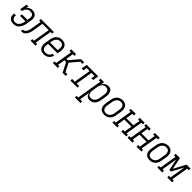

<svg xmlns="http://www.w3.org/2000/svg" viewBox="516 -2412 4487 4487"><g transform="rotate(45 2760.0 -168.0)"><path d="M204 8Q179 8 154.5 3.5Q130 -1 109.5 -12Q89 -23 73.5 -41Q58 -59 50 -81.5Q42 -104 40.5 -129Q39 -154 43 -179Q43 -179 43 -179Q43 -179 43 -179H103Q103 -179 103 -179Q103 -179 103 -179Q103 -179 103 -179Q103 -179 103 -179Q99 -154 102.5 -129Q106 -104 119.5 -85Q133 -66 156 -56.5Q179 -47 204 -47Q224 -47 244.5 -53.5Q265 -60 282 -73.5Q299 -87 311.5 -105Q324 -123 333 -142Q342 -161 347 -181Q352 -201 356 -222L358 -237H179L189 -293H367L379 -362Q383 -386 379.5 -410Q376 -434 361 -451Q346 -468 323 -475.5Q300 -483 276 -483Q259 -483 241.5 -479.5Q224 -476 208 -467Q192 -458 179 -445Q166 -432 156.5 -416Q147 -400 142 -383Q137 -366 134 -349H73L103 -530H164L154 -470Q166 -486 181 -500Q196 -514 214 -523Q232 -532 251 -535Q270 -538 288 -538Q312 -538 335.5 -533Q359 -528 379 -516.5Q399 -505 413.5 -487.5Q428 -470 435 -448Q442 -426 442.5 -401.5Q443 -377 439 -353L416 -213Q411 -186 403.5 -159.5Q396 -133 383 -108Q370 -83 351.5 -60.5Q333 -38 309 -22Q285 -6 258 1Q231 8 204 8Z M444 0 453 -55Q469 -55 484.5 -59.5Q500 -64 513.5 -74.5Q527 -85 536.5 -99Q546 -113 553 -128Q560 -143 564.5 -158.5Q569 -174 572.5 -189.5Q576 -205 578.5 -221Q581 -237 584 -252Q584 -255 584.5 -258Q585 -261 586 -264L620 -475H574V-530H1005V-475H951L881 -55H928V0H766V-55H820L890 -475H682L645 -253Q642 -231 638 -209.5Q634 -188 628.5 -166.5Q623 -145 615 -124Q607 -103 595 -83Q583 -63 567 -45.5Q551 -28 530.5 -17Q510 -6 488 -3Q466 0 444 0Z M1204 8Q1176 8 1148.5 2Q1121 -4 1099.5 -19.5Q1078 -35 1064 -57.5Q1050 -80 1043.5 -106Q1037 -132 1037.5 -160.5Q1038 -189 1043 -218L1065 -348Q1069 -373 1077 -397.5Q1085 -422 1098.5 -444.5Q1112 -467 1132 -485.5Q1152 -504 1175.5 -516.5Q1199 -529 1224.5 -533.5Q1250 -538 1275 -538Q1302 -538 1329 -531.5Q1356 -525 1377.5 -509.5Q1399 -494 1412.5 -471.5Q1426 -449 1432 -423Q1438 -397 1437.5 -368.5Q1437 -340 1432 -312L1420 -237H1108L1103 -209Q1100 -189 1099 -169.5Q1098 -150 1101 -132Q1104 -114 1112.5 -97.5Q1121 -81 1134.5 -69Q1148 -57 1166.5 -52Q1185 -47 1204 -47Q1226 -47 1248.5 -52.5Q1271 -58 1290.5 -71Q1310 -84 1323.5 -104Q1337 -124 1342 -146H1403Q1395 -113 1377 -83Q1359 -53 1331 -31.5Q1303 -10 1269.5 -1Q1236 8 1204 8ZM1117 -293H1367L1372 -321Q1375 -341 1376 -360Q1377 -379 1374 -397.5Q1371 -416 1363 -432.5Q1355 -449 1342 -460.5Q1329 -472 1310.5 -477.5Q1292 -483 1273 -483Q1255 -483 1236.5 -479Q1218 -475 1201.5 -465Q1185 -455 1171 -440.5Q1157 -426 1147.5 -409.5Q1138 -393 1133 -375Q1128 -357 1125 -339Z M1502 0V-55H1555L1625 -475H1578V-530H1740V-475H1686L1656 -293H1702L1902 -530H2005V-475H1932L1755 -265L1862 -55H1928V0H1824L1702 -237H1647L1617 -55H1663V0Z M2082 0V-55H2172L2242 -475H2143L2128 -385H2067L2091 -530H2472L2448 -385H2387L2402 -475H2303L2234 -55H2316V0Z M2436 205V150H2490L2594 -475H2547V-530H2664L2650 -444Q2662 -465 2678.5 -483.5Q2695 -502 2715.5 -514.5Q2736 -527 2759.5 -532.5Q2783 -538 2806 -538Q2831 -538 2855.5 -530Q2880 -522 2897 -504.5Q2914 -487 2923.5 -464Q2933 -441 2936.5 -416Q2940 -391 2938 -364.5Q2936 -338 2932 -312L2911 -182Q2907 -159 2900 -135.5Q2893 -112 2880.5 -90Q2868 -68 2850.5 -48.5Q2833 -29 2811.5 -16Q2790 -3 2765.5 2.5Q2741 8 2717 8Q2693 8 2670.5 1Q2648 -6 2632 -22Q2616 -38 2606.5 -59.5Q2597 -81 2594 -104L2552 150H2620V205ZM2703 -47Q2721 -47 2739.5 -51.5Q2758 -56 2774.5 -65.5Q2791 -75 2804.5 -89.5Q2818 -104 2827.5 -121Q2837 -138 2842.5 -155.5Q2848 -173 2851 -191L2872 -321Q2875 -341 2876 -360Q2877 -379 2874 -397Q2871 -415 2863.5 -432Q2856 -449 2842.5 -460.5Q2829 -472 2811 -477.5Q2793 -483 2774 -483Q2757 -483 2739 -479Q2721 -475 2705.5 -465.5Q2690 -456 2677 -442.5Q2664 -429 2655.5 -413Q2647 -397 2641.5 -380Q2636 -363 2634 -345L2612 -215Q2609 -196 2607.5 -176.5Q2606 -157 2608.5 -138.5Q2611 -120 2617.5 -102.5Q2624 -85 2636 -72Q2648 -59 2666 -53Q2684 -47 2703 -47Z M3201 8Q3173 8 3146 1.5Q3119 -5 3097.5 -20.5Q3076 -36 3062.5 -58.5Q3049 -81 3043 -107Q3037 -133 3037.5 -161.5Q3038 -190 3043 -218L3065 -348Q3069 -373 3077 -397.5Q3085 -422 3098.5 -444.5Q3112 -467 3132 -486Q3152 -505 3175.5 -516.5Q3199 -528 3224 -534.5Q3249 -541 3275 -541Q3303 -541 3329.5 -533Q3356 -525 3377.5 -510Q3399 -495 3412.5 -472Q3426 -449 3432 -423Q3438 -397 3437.5 -368.5Q3437 -340 3432 -312L3411 -182Q3406 -157 3398.5 -132.5Q3391 -108 3377 -85.5Q3363 -63 3343 -44.5Q3323 -26 3299.5 -13.5Q3276 -1 3250.5 3.5Q3225 8 3201 8ZM3202 -47Q3220 -47 3238.5 -51Q3257 -55 3274 -65Q3291 -75 3304.5 -89.5Q3318 -104 3327.5 -120.5Q3337 -137 3342.5 -155Q3348 -173 3351 -191L3372 -321Q3375 -341 3376 -360.5Q3377 -380 3374 -398Q3371 -416 3363 -433Q3355 -450 3341 -461.5Q3327 -473 3309 -478Q3291 -483 3271 -483Q3253 -483 3234.5 -478.5Q3216 -474 3200 -464Q3184 -454 3170.5 -439.5Q3157 -425 3147.5 -408.5Q3138 -392 3132.5 -374.5Q3127 -357 3125 -339L3103 -209Q3100 -189 3099 -170Q3098 -151 3101 -132.5Q3104 -114 3112 -97.5Q3120 -81 3133.5 -69.5Q3147 -58 3165 -52.5Q3183 -47 3202 -47Z M3470 0V-55H3524L3594 -475H3547V-530H3709V-475H3655L3626 -302H3861L3890 -475H3843V-530H4005V-475H3951L3881 -55H3928V0H3766V-55H3820L3852 -247H3617L3586 -55H3632V0Z M3970 0V-55H4024L4094 -475H4047V-530H4209V-475H4155L4126 -302H4361L4390 -475H4343V-530H4505V-475H4451L4381 -55H4428V0H4266V-55H4320L4352 -247H4117L4086 -55H4132V0Z M4701 8Q4673 8 4646 1.5Q4619 -5 4597.5 -20.5Q4576 -36 4562.5 -58.5Q4549 -81 4543 -107Q4537 -133 4537.5 -161.5Q4538 -190 4543 -218L4565 -348Q4569 -373 4577 -397.5Q4585 -422 4598.5 -444.5Q4612 -467 4632 -486Q4652 -505 4675.5 -516.5Q4699 -528 4724 -534.5Q4749 -541 4775 -541Q4803 -541 4829.5 -533Q4856 -525 4877.5 -510Q4899 -495 4912.5 -472Q4926 -449 4932 -423Q4938 -397 4937.5 -368.5Q4937 -340 4932 -312L4911 -182Q4906 -157 4898.5 -132.5Q4891 -108 4877 -85.5Q4863 -63 4843 -44.5Q4823 -26 4799.5 -13.5Q4776 -1 4750.5 3.5Q4725 8 4701 8ZM4702 -47Q4720 -47 4738.5 -51Q4757 -55 4774 -65Q4791 -75 4804.5 -89.5Q4818 -104 4827.5 -120.5Q4837 -137 4842.5 -155Q4848 -173 4851 -191L4872 -321Q4875 -341 4876 -360.5Q4877 -380 4874 -398Q4871 -416 4863 -433Q4855 -450 4841 -461.5Q4827 -473 4809 -478Q4791 -483 4771 -483Q4753 -483 4734.5 -478.5Q4716 -474 4700 -464Q4684 -454 4670.5 -439.5Q4657 -425 4647.5 -408.5Q4638 -392 4632.5 -374.5Q4627 -357 4625 -339L4603 -209Q4600 -189 4599 -170Q4598 -151 4601 -132.5Q4604 -114 4612 -97.5Q4620 -81 4633.5 -69.5Q4647 -58 4665 -52.5Q4683 -47 4702 -47Z M4955 0V-55H5009L5078 -475H5031V-530H5173L5232 -234L5390 -530H5520V-475H5467L5397 -55H5444V0H5282V-55H5336L5401 -446L5247 -159H5193L5135 -446L5070 -55H5117V0Z"/></g></svg>

Font: Iosevka Curly Slab LtObl
Style: Regular
Weight: 300
Italic angle: -9°
Monospace: yes
Designer: Belleve Invis
Foundry: Belleve Invis
Version: Version 11.0.0; ttfautohint (v1.8.3)